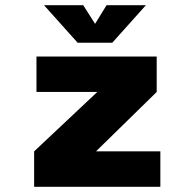

<svg xmlns="http://www.w3.org/2000/svg" viewBox="-20 -717 750 737"><path d="M540 -697 411 -553H278L149 -697H299.5L345 -625.5L389 -697ZM348.5 -136H595.5V0H111V-136L353.5 -364H120V-500H581.5V-364Z"/></svg>

Font: League Mono ExtraBold
Style: Regular
Weight: 800
Width: 6
Designer: Tyler Finck
Foundry: The League of Moveable Type / Tyler Finck
Version: Version 2.210